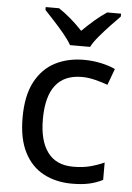

<svg xmlns="http://www.w3.org/2000/svg" viewBox="-55 -807 589 858"><g transform="rotate(5 240.0 -378.0)"><path d="M300 10Q229 10 173.5 -19Q118 -48 86.5 -109Q55 -170 55 -265Q55 -364 88 -426Q121 -488 177.5 -517Q234 -546 306 -546Q347 -546 385 -537.5Q423 -529 447 -517L420 -444Q396 -453 364 -461Q332 -469 304 -469Q146 -469 146 -266Q146 -169 184.5 -117.5Q223 -66 299 -66Q343 -66 376.5 -75Q410 -84 438 -97V-19Q411 -5 378.5 2.5Q346 10 300 10ZM238 -606Q225 -629 203 -655.5Q181 -682 157 -708Q133 -734 115 -753V-766H175Q201 -749 229 -725Q257 -701 282 -674Q309 -701 337 -725Q365 -749 391 -766H453V-753Q434 -734 409.5 -708Q385 -682 362.5 -655.5Q340 -629 328 -606Z"/></g></svg>

Font: Noto Sans Kawi
Style: Regular
Weight: 400
Designer: Fadhl Haqq
Version: Version 1.000